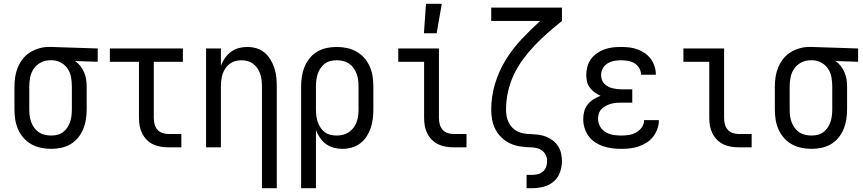

<svg xmlns="http://www.w3.org/2000/svg" viewBox="-20 -775 4540 1010"><path d="M249 8Q222 8 195.5 2.5Q169 -3 145.5 -16Q122 -29 104 -49.5Q86 -70 75 -95Q64 -120 60 -146.5Q56 -173 56 -200V-320Q56 -346 60 -371.5Q64 -397 74 -421Q84 -445 100 -465.5Q116 -486 138 -499.5Q160 -513 185 -520.5Q210 -528 236 -528H250L494 -520V-450L375 -454Q391 -443 403 -427.5Q415 -412 422.5 -394.5Q430 -377 433 -358Q436 -339 436 -320V-200Q436 -173 432 -147Q428 -121 418 -96.5Q408 -72 391 -51Q374 -30 351 -16.5Q328 -3 302 2.5Q276 8 249 8ZM249 -62Q266 -62 282 -66Q298 -70 311.5 -80Q325 -90 334.5 -104.5Q344 -119 349 -134.5Q354 -150 356 -166.5Q358 -183 358 -200V-320Q358 -344 354 -367.5Q350 -391 337.5 -411Q325 -431 304 -443.5Q283 -456 259 -458H242Q217 -458 194.5 -446Q172 -434 158 -414Q144 -394 139 -369.5Q134 -345 134 -320V-200Q134 -183 136 -166Q138 -149 144 -133Q150 -117 160 -103Q170 -89 184 -79.5Q198 -70 215 -66Q232 -62 249 -62Z M866 0Q845 0 824.5 -3.5Q804 -7 785 -16Q766 -25 751.5 -40Q737 -55 727.5 -74Q718 -93 714.5 -113.5Q711 -134 711 -155V-450H558V-520H942V-450H789V-155Q789 -138 793 -122Q797 -106 807.5 -93.5Q818 -81 834 -75.5Q850 -70 866 -70H934V0Z M1358 215V-320Q1358 -337 1356 -353.5Q1354 -370 1349 -385.5Q1344 -401 1334.5 -415Q1325 -429 1312 -439Q1299 -449 1283 -453.5Q1267 -458 1250 -458Q1233 -458 1217 -453.5Q1201 -449 1188 -439Q1175 -429 1165.5 -415Q1156 -401 1151 -385.5Q1146 -370 1144 -353.5Q1142 -337 1142 -320V0H1064V-520H1142V-429Q1150 -450 1163 -469Q1176 -488 1194.5 -502Q1213 -516 1235.5 -522Q1258 -528 1280 -528Q1305 -528 1329 -521Q1353 -514 1371.5 -498.5Q1390 -483 1403 -461.5Q1416 -440 1423.5 -416.5Q1431 -393 1433.5 -368.5Q1436 -344 1436 -320V215Z M1564 215V-320Q1564 -347 1568 -373Q1572 -399 1582 -423.5Q1592 -448 1609 -469Q1626 -490 1649 -503.5Q1672 -517 1698 -522.5Q1724 -528 1751 -528Q1778 -528 1804.5 -522.5Q1831 -517 1854.5 -504Q1878 -491 1896 -470.5Q1914 -450 1925 -425Q1936 -400 1940 -373.5Q1944 -347 1944 -320V-200Q1944 -175 1941 -150Q1938 -125 1930 -101.5Q1922 -78 1908.5 -57Q1895 -36 1875 -21Q1855 -6 1830.5 1Q1806 8 1781 8Q1758 8 1735.5 2Q1713 -4 1694.5 -17.5Q1676 -31 1663 -50.5Q1650 -70 1642 -91V215ZM1751 -62Q1768 -62 1784.5 -66Q1801 -70 1815 -79.5Q1829 -89 1839.5 -103Q1850 -117 1856 -133Q1862 -149 1864 -166Q1866 -183 1866 -200V-320Q1866 -337 1864 -354Q1862 -371 1856 -387Q1850 -403 1840 -417Q1830 -431 1816 -440.5Q1802 -450 1785 -454Q1768 -458 1751 -458Q1734 -458 1718 -454Q1702 -450 1688.5 -440Q1675 -430 1665.5 -415.5Q1656 -401 1651 -385.5Q1646 -370 1644 -353.5Q1642 -337 1642 -320V-200Q1642 -183 1644 -166.5Q1646 -150 1651 -134.5Q1656 -119 1665.5 -104.5Q1675 -90 1688 -80Q1701 -70 1717.5 -66Q1734 -62 1751 -62Z M2210 -600 2221 -755H2304L2277 -600ZM2366 0Q2345 0 2324.5 -3.5Q2304 -7 2285 -16Q2266 -25 2251.5 -40Q2237 -55 2227.5 -74Q2218 -93 2214.5 -113.5Q2211 -134 2211 -155V-450H2075V-520H2289V-155Q2289 -138 2293 -122Q2297 -106 2307.5 -93.5Q2318 -81 2334 -75.5Q2350 -70 2366 -70H2434V0Z M2750 215V145H2779Q2795 145 2810 141Q2825 137 2836.5 127Q2848 117 2853 102.5Q2858 88 2858 73Q2858 56 2851 41Q2844 26 2831 16.5Q2818 7 2801.5 3.5Q2785 0 2769 0Q2742 -1 2715 -5Q2688 -9 2663.5 -20.5Q2639 -32 2619 -51Q2599 -70 2586.5 -94Q2574 -118 2569 -144.5Q2564 -171 2564 -198Q2564 -267 2584 -334Q2604 -401 2640 -459.5Q2676 -518 2723.5 -568.5Q2771 -619 2822 -665H2564V-735H2936V-665Q2899 -635 2863 -603.5Q2827 -572 2794 -537.5Q2761 -503 2732.5 -464.5Q2704 -426 2683.5 -383Q2663 -340 2652.5 -293Q2642 -246 2642 -198Q2642 -181 2645 -164Q2648 -147 2655.5 -131.5Q2663 -116 2675 -103.5Q2687 -91 2702.5 -83.5Q2718 -76 2735 -73Q2752 -70 2769 -70H2770Q2791 -69 2811.5 -66.5Q2832 -64 2851.5 -56.5Q2871 -49 2887.5 -36.5Q2904 -24 2915.5 -6.5Q2927 11 2931.5 31.5Q2936 52 2936 72Q2936 103 2925.5 132Q2915 161 2892 180.5Q2869 200 2839 207.5Q2809 215 2779 215Z M3247 8Q3224 8 3200 5Q3176 2 3153.5 -5.5Q3131 -13 3110.5 -26.5Q3090 -40 3076 -59.5Q3062 -79 3055 -102Q3048 -125 3048 -149Q3048 -170 3053.5 -190Q3059 -210 3072 -226Q3085 -242 3102.5 -253Q3120 -264 3139 -271Q3123 -278 3108.5 -288.5Q3094 -299 3083 -313.5Q3072 -328 3068 -345.5Q3064 -363 3064 -381Q3064 -403 3070 -425Q3076 -447 3089 -464.5Q3102 -482 3120.5 -495Q3139 -508 3160 -515.5Q3181 -523 3203 -525.5Q3225 -528 3247 -528Q3269 -528 3290.5 -525.5Q3312 -523 3333 -515.5Q3354 -508 3372 -495.5Q3390 -483 3403 -465.5Q3416 -448 3423 -427Q3430 -406 3430 -384V-382H3352V-383Q3352 -401 3342.5 -417Q3333 -433 3317 -442.5Q3301 -452 3283 -455Q3265 -458 3247 -458Q3229 -458 3210.5 -454.5Q3192 -451 3176 -441.5Q3160 -432 3151 -415.5Q3142 -399 3142 -380Q3142 -368 3146 -356Q3150 -344 3158.5 -335Q3167 -326 3178 -320Q3189 -314 3201 -311Q3213 -308 3225.5 -306.5Q3238 -305 3250 -305H3306V-235H3250Q3236 -235 3222 -234Q3208 -233 3194 -229Q3180 -225 3167.5 -218.5Q3155 -212 3145 -202Q3135 -192 3130.5 -178.5Q3126 -165 3126 -150Q3126 -129 3136.5 -110Q3147 -91 3165.5 -80Q3184 -69 3205 -65.5Q3226 -62 3247 -62Q3268 -62 3288 -65Q3308 -68 3326 -78Q3344 -88 3356 -105Q3368 -122 3368 -143H3446V-142Q3446 -119 3438 -96.5Q3430 -74 3415.5 -55.5Q3401 -37 3381 -24.5Q3361 -12 3339 -4.5Q3317 3 3294 5.5Q3271 8 3247 8Z M3866 0Q3845 0 3824.5 -3.5Q3804 -7 3785 -16Q3766 -25 3751.5 -40Q3737 -55 3727.5 -74Q3718 -93 3714.5 -113.5Q3711 -134 3711 -155V-450H3575V-520H3789V-155Q3789 -138 3793 -122Q3797 -106 3807.5 -93.5Q3818 -81 3834 -75.5Q3850 -70 3866 -70H3934V0Z M4249 8Q4222 8 4195.5 2.5Q4169 -3 4145.5 -16Q4122 -29 4104 -49.5Q4086 -70 4075 -95Q4064 -120 4060 -146.5Q4056 -173 4056 -200V-320Q4056 -346 4060 -371.5Q4064 -397 4074 -421Q4084 -445 4100 -465.5Q4116 -486 4138 -499.5Q4160 -513 4185 -520.5Q4210 -528 4236 -528H4250L4494 -520V-450L4375 -454Q4391 -443 4403 -427.5Q4415 -412 4422.5 -394.5Q4430 -377 4433 -358Q4436 -339 4436 -320V-200Q4436 -173 4432 -147Q4428 -121 4418 -96.5Q4408 -72 4391 -51Q4374 -30 4351 -16.5Q4328 -3 4302 2.5Q4276 8 4249 8ZM4249 -62Q4266 -62 4282 -66Q4298 -70 4311.5 -80Q4325 -90 4334.5 -104.5Q4344 -119 4349 -134.5Q4354 -150 4356 -166.5Q4358 -183 4358 -200V-320Q4358 -344 4354 -367.5Q4350 -391 4337.5 -411Q4325 -431 4304 -443.5Q4283 -456 4259 -458H4242Q4217 -458 4194.5 -446Q4172 -434 4158 -414Q4144 -394 4139 -369.5Q4134 -345 4134 -320V-200Q4134 -183 4136 -166Q4138 -149 4144 -133Q4150 -117 4160 -103Q4170 -89 4184 -79.5Q4198 -70 4215 -66Q4232 -62 4249 -62Z"/></svg>

Font: Iosevka SS18
Style: Regular
Weight: 400
Monospace: yes
Designer: Belleve Invis
Foundry: Belleve Invis
Version: Version 25.1.1; ttfautohint (v1.8.4)